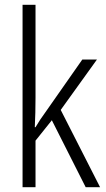

<svg xmlns="http://www.w3.org/2000/svg" viewBox="-20 -780 441 800"><path d="M128 -373V-760H74V0H128V-194L196 -279L337 0H397L233 -322L384 -532H323L169 -312C154 -292 141 -272 128 -250H125C127 -291 128 -330 128 -373Z"/></svg>

Font: Noto Sans Devanagari Condensed Light
Style: Regular
Weight: 300
Width: 3
Designer: Jelle Bosma - Monotype Design Team
Foundry: Monotype Imaging Inc.
Version: Version 2.004